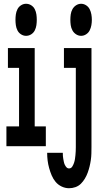

<svg xmlns="http://www.w3.org/2000/svg" viewBox="-20 -775 540 1018"><path d="M118 -585Q104 -585 91.5 -593Q79 -601 72.5 -614Q66 -627 64 -641.5Q62 -656 62 -670Q62 -684 64 -698.5Q66 -713 72.5 -726Q79 -739 91.5 -747Q104 -755 118 -755Q133 -755 145.5 -747Q158 -739 164.5 -726Q171 -713 173 -698.5Q175 -684 175 -670Q175 -656 173 -641.5Q171 -627 164.5 -614Q158 -601 145.5 -593Q133 -585 118 -585ZM14 0V-105H81V-415H22V-520H164V-105H223V0ZM410 -585Q396 -585 383.5 -593Q371 -601 364 -614Q357 -627 355 -641.5Q353 -656 353 -670Q353 -684 355 -698.5Q357 -713 364 -726Q371 -739 383.5 -747Q396 -755 410 -755Q424 -755 436.5 -747Q449 -739 455.5 -726Q462 -713 464.5 -698.5Q467 -684 467 -670Q467 -656 464.5 -641.5Q462 -627 455.5 -614Q449 -601 436.5 -593Q424 -585 410 -585ZM346 223Q326 223 307 214Q288 205 275 189.5Q262 174 254 155Q246 136 240.5 116Q235 96 232.5 76Q230 56 230 35H313Q313 44 313.5 52Q314 60 315.5 67.5Q317 75 318.5 83Q320 91 323.5 98.5Q327 106 332.5 112Q338 118 346 118Q357 118 363 108.5Q369 99 372.5 88.5Q376 78 377.5 68Q379 58 380 47.5Q381 37 381.5 26Q382 15 382 5V-415H319V-520H465V5Q465 22 464.5 39.5Q464 57 461.5 74Q459 91 455 107.5Q451 124 445 140.5Q439 157 430 172Q421 187 409 199Q397 211 380.5 217Q364 223 346 223Z"/></svg>

Font: Iosevka Curly Slab Extrabold
Style: Regular
Weight: 800
Monospace: yes
Designer: Belleve Invis
Foundry: Belleve Invis
Version: Version 22.1.2; ttfautohint (v1.8.4)